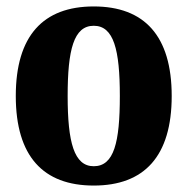

<svg xmlns="http://www.w3.org/2000/svg" viewBox="-20 -566 582 596"><path d="M271 10C428 10 513 -81 513 -268C513 -455 428 -546 271 -546C114 -546 29 -455 29 -268C29 -81 114 10 271 10ZM271 -50C210 -50 190 -124 190 -268C190 -412 209 -486 271 -486C333 -486 352 -412 352 -268C352 -124 334 -50 271 -50Z"/></svg>

Font: Noto Serif Condensed ExtraBold
Style: Regular
Weight: 800
Width: 3
Designer: Monotype Design Team
Foundry: Monotype Imaging Inc.
Version: Version 2.013